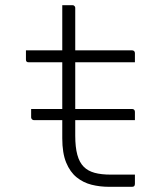

<svg xmlns="http://www.w3.org/2000/svg" viewBox="-20 -720 640 740"><path d="M100 -300H489Q494 -300 497 -297Q500 -294 500 -289Q500 -281 500 -273Q500 -265 500 -257H111Q108 -257 105.5 -258.5Q103 -260 101.5 -262.5Q100 -265 100 -268Q100 -276 100 -284Q100 -292 100 -300ZM80 -526H489Q494 -526 497 -523Q500 -520 500 -515Q500 -509 500 -503.5Q500 -498 500 -492.5Q500 -487 500 -480H91Q88 -480 86 -480.5Q84 -481 82.5 -482.5Q81 -484 80.5 -486Q80 -488 80 -491Q80 -498 80 -503.5Q80 -509 80 -514.5Q80 -520 80 -526ZM500 -47Q500 -38 500 -29.5Q500 -21 500 -12Q500 -6 497.5 -3Q495 0 489 0Q486 0 476 0Q466 0 452.5 0Q439 0 425 0Q411 0 400 0Q365 0 333 -8Q301 -16 275.5 -36.5Q250 -57 235 -93.5Q220 -130 220 -187Q220 -239 220 -290.5Q220 -342 220 -393.5Q220 -445 220 -496.5Q220 -548 220 -600Q220 -625 220 -650Q220 -675 220 -700Q230 -700 239.5 -700Q249 -700 259 -700Q263 -700 265 -698.5Q267 -697 268.5 -695Q270 -693 270 -689Q270 -628 270 -566.5Q270 -505 270 -443.5Q270 -382 270 -320.5Q270 -259 270 -197Q270 -153 278 -123.5Q286 -94 303 -77Q319 -61 344.5 -54Q370 -47 407 -47Q421 -47 435 -47Q449 -47 463 -47Q477 -47 490 -47Z"/></svg>

Font: Recursive Monospace Light
Style: Regular
Weight: 300
Version: Version 1.047